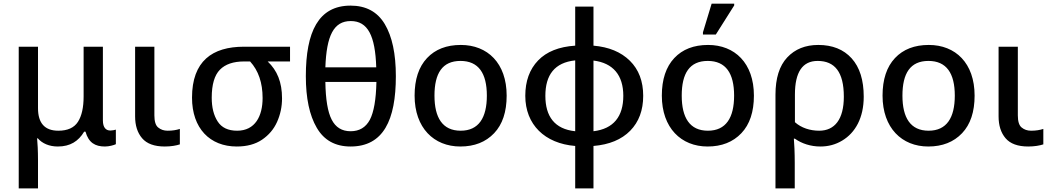

<svg xmlns="http://www.w3.org/2000/svg" viewBox="-20 -796 5783 1056"><path d="M189 240.2V84C189 34.7 186.5 -11.2 184.1 -35.2H188C211.9 -7.3 250.5 9.8 297.9 9.8C366.2 9.8 411.1 -19 442.9 -71.8H450.2C467.3 -10.7 503.9 9.8 557.1 9.8C580.1 9.8 606 2.4 617.2 -2.9V-83C609.9 -80.6 596.7 -78.1 586.9 -78.1C564 -78.1 545.9 -92.8 545.9 -133.8V-539.1H439.9V-266.1C439.9 -205.1 429.7 -158.7 408.7 -126C387.7 -93.3 351.6 -77.1 300.8 -77.1C226.1 -77.1 189 -118.7 189 -201.2V-539.1H83V240.2Z M886.2 9.8C920.9 9.8 950.2 4.4 969.2 -2V-86.9C949.2 -80.6 928.7 -77.1 901.9 -77.1C881.3 -77.1 864.3 -83 850.1 -94.7C835.9 -106 829.1 -128.4 829.1 -161.1V-539.1H723.1V-155.8C723.1 -106 735.8 -65.9 761.7 -35.6C787.6 -5.4 829.1 9.8 886.2 9.8Z M1282.2 9.8C1338.4 9.8 1384.8 -2.9 1421.4 -27.8C1458 -52.7 1485.8 -85 1503.9 -125.5C1522 -166 1531.2 -209 1531.2 -254.9C1531.2 -344.2 1504.4 -408.7 1452.1 -458H1575.2V-539.1H1321.3C1147.9 -539.1 1036.1 -460 1036.1 -258.8C1036.1 -90.3 1134.3 9.8 1282.2 9.8ZM1284.2 -77.1C1234.4 -77.1 1198.7 -94.2 1177.2 -127.9C1155.3 -161.6 1144.5 -205.1 1144.5 -258.8C1144.5 -331.1 1159.7 -382.3 1189.5 -412.6C1219.2 -442.9 1263.7 -458 1322.3 -458H1355.5C1401.4 -407.7 1424.3 -340.8 1424.3 -256.8C1424.3 -158.2 1383.8 -77.1 1284.2 -77.1Z M1908.2 9.8C2088.4 9.8 2157.2 -135.3 2157.2 -377C2157.2 -500.5 2136.7 -595.7 2096.2 -663.6C2055.7 -731.4 1992.7 -765.1 1908.2 -765.1C1731.4 -765.1 1662.1 -621.1 1662.1 -377C1662.1 -256.3 1682.1 -161.6 1722.2 -93.3C1762.2 -24.4 1824.2 9.8 1908.2 9.8ZM1769.5 -425.8C1775.9 -599.6 1814.9 -680.2 1909.2 -680.2C2002.9 -680.2 2043.9 -599.6 2049.3 -425.8ZM1908.2 -74.2C1860.4 -74.2 1825.7 -95.7 1804.2 -138.2C1782.2 -180.7 1771 -250 1769.5 -345.2H2050.3C2048.3 -248.5 2036.1 -179.2 2014.2 -137.2C1991.7 -95.2 1956.5 -74.2 1908.2 -74.2Z M2766.6 -270C2766.6 -449.2 2661.1 -548.8 2514.6 -548.8C2436 -548.8 2374 -524.9 2328.6 -476.6C2283.2 -428.2 2260.3 -359.4 2260.3 -270C2260.3 -92.3 2366.7 9.8 2511.7 9.8C2589.4 9.8 2651.4 -14.6 2697.8 -63.5C2743.7 -111.8 2766.6 -180.7 2766.6 -270ZM2369.6 -270C2369.6 -392.6 2412.6 -460.9 2512.7 -460.9C2612.3 -460.9 2657.7 -392.6 2657.7 -270C2657.7 -148.9 2613.3 -77.1 2513.7 -77.1C2413.6 -77.1 2369.6 -148.9 2369.6 -270Z M3244.1 240.2V6.8C3331.1 -0.5 3398.4 -28.3 3446.3 -77.1C3493.7 -125.5 3517.6 -189.5 3517.6 -269C3517.6 -349.1 3493.2 -413.6 3444.3 -461.9C3395 -510.3 3328.6 -537.6 3244.1 -544.9V-759.8H3143.6V-544.9C3054.2 -539.1 2985.8 -511.7 2939.5 -463.4C2892.6 -414.6 2869.1 -349.6 2869.1 -269C2869.1 -110.8 2976.1 -6.8 3143.6 6.8V240.2ZM3143.6 -74.2C3030.3 -85.9 2979.5 -155.8 2979.5 -269C2979.5 -383.8 3030.3 -452.1 3143.6 -463.9ZM3244.1 -462.9C3352.1 -449.7 3408.2 -382.3 3408.2 -269C3408.2 -155.8 3355 -87.4 3244.1 -74.2Z M3917 -606 4018.1 -766.1V-775.9H3894L3846.2 -618.2V-606ZM4126.5 -270C4126.5 -449.2 4021 -548.8 3874.5 -548.8C3795.9 -548.8 3733.9 -524.9 3688.5 -476.6C3643.1 -428.2 3620.1 -359.4 3620.1 -270C3620.1 -92.3 3726.6 9.8 3871.6 9.8C3949.2 9.8 4011.2 -14.6 4057.6 -63.5C4103.5 -111.8 4126.5 -180.7 4126.5 -270ZM3729.5 -270C3729.5 -392.6 3772.5 -460.9 3872.6 -460.9C3972.2 -460.9 4017.6 -392.6 4017.6 -270C4017.6 -148.9 3973.1 -77.1 3873.5 -77.1C3773.4 -77.1 3729.5 -148.9 3729.5 -270Z M4351.1 240.2V99.1C4351.1 44.4 4348.6 -7.8 4346.2 -33.2H4352.1C4389.6 -6.3 4439 9.8 4492.2 9.8C4536.1 9.8 4576.2 -1 4612.3 -22.9C4684.1 -65.9 4730.5 -147.5 4730.5 -264.2C4730.5 -355.5 4708.5 -425.8 4664.1 -475.1C4619.6 -524.4 4558.1 -548.8 4480.5 -548.8C4409.7 -548.8 4352.5 -525.9 4309.6 -480C4266.6 -434.1 4245.1 -365.7 4245.1 -274.9V240.2ZM4485.4 -77.1C4436 -77.1 4387.2 -92.3 4352.1 -124V-275.9C4352.1 -399.4 4393.6 -460.9 4477.1 -460.9C4570.8 -460.9 4621.1 -400.4 4621.1 -264.2C4621.1 -139.6 4570.8 -77.1 4485.4 -77.1Z M5340.3 -270C5340.3 -449.2 5234.9 -548.8 5088.4 -548.8C5009.8 -548.8 4947.8 -524.9 4902.3 -476.6C4856.9 -428.2 4834 -359.4 4834 -270C4834 -92.3 4940.4 9.8 5085.4 9.8C5163.1 9.8 5225.1 -14.6 5271.5 -63.5C5317.4 -111.8 5340.3 -180.7 5340.3 -270ZM4943.4 -270C4943.4 -392.6 4986.3 -460.9 5086.4 -460.9C5186 -460.9 5231.4 -392.6 5231.4 -270C5231.4 -148.9 5187 -77.1 5087.4 -77.1C4987.3 -77.1 4943.4 -148.9 4943.4 -270Z M5635.3 9.8C5669.9 9.8 5699.2 4.4 5718.3 -2V-86.9C5698.2 -80.6 5677.7 -77.1 5650.9 -77.1C5630.4 -77.1 5613.3 -83 5599.1 -94.7C5585 -106 5578.1 -128.4 5578.1 -161.1V-539.1H5472.2V-155.8C5472.2 -106 5484.9 -65.9 5510.7 -35.6C5536.6 -5.4 5578.1 9.8 5635.3 9.8Z"/></svg>

Font: Noto Reveo Sans
Style: Regular
Weight: 500
Designer: Monotype Design Team
Foundry: Monotype Imaging Inc.
Version: Version 2.007